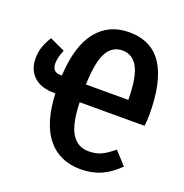

<svg xmlns="http://www.w3.org/2000/svg" viewBox="-135 -820 908 949"><g transform="rotate(20 319.0 -345.5)"><path d="M614 -296H273Q276 -183 307 -133Q338 -83 397 -83Q436 -83 464.5 -97Q493 -111 526 -139L587 -72Q545 -29 497 -7.5Q449 14 390 14Q279 14 215.5 -63Q152 -140 145 -296H141Q69 -296 31.5 -331Q-6 -366 -6 -425Q-6 -461 4 -488.5Q14 -516 32 -545L112 -508Q94 -467 94 -436Q94 -390 137 -390H145Q154 -550 217 -627.5Q280 -705 386 -705Q504 -705 561 -617.5Q618 -530 618 -357Q618 -321 614 -296ZM495 -389Q494 -509 466 -559Q438 -609 386 -609Q332 -609 304 -559Q276 -509 272 -389Z"/></g></svg>

Font: Fira Sans Extra Condensed Medium
Style: Regular
Weight: 500
Width: 1
Designer: Carrois Corporate & Edenspiekermann AG
Foundry: Carrois Corporate GbR & Edenspiekermann AG
Version: Version 4.203